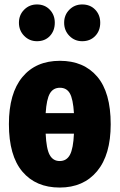

<svg xmlns="http://www.w3.org/2000/svg" viewBox="-20 -824 537 862"><path d="M477 -266Q477 -129 416 -55.5Q355 18 248 18Q141 18 80.5 -53.5Q20 -125 20 -267Q20 -405 80.5 -478Q141 -551 249 -551Q356 -551 416.5 -480Q477 -409 477 -266ZM185 -316H312Q308 -380 293.5 -405Q279 -430 249 -430Q219 -430 204 -404.5Q189 -379 185 -316ZM312 -224H185Q188 -156 203 -128.5Q218 -101 248 -101Q279 -101 294 -129Q309 -157 312 -224ZM226 -722Q226 -686 204 -662.5Q182 -639 146 -639Q112 -639 88.5 -663Q65 -687 65 -722Q65 -757 88.5 -780.5Q112 -804 146 -804Q181 -804 203.5 -780.5Q226 -757 226 -722ZM430 -722Q430 -686 407.5 -662.5Q385 -639 349 -639Q315 -639 291.5 -663Q268 -687 268 -722Q268 -757 291.5 -780.5Q315 -804 349 -804Q385 -804 407.5 -780.5Q430 -757 430 -722Z"/></svg>

Font: Fira Sans Extra Condensed ExtraBold
Style: Regular
Weight: 800
Width: 1
Designer: Carrois Corporate & Edenspiekermann AG
Foundry: Carrois Corporate GbR & Edenspiekermann AG
Version: Version 4.203